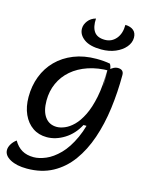

<svg xmlns="http://www.w3.org/2000/svg" viewBox="-159 -964 987 1292"><g transform="rotate(15 334.5 -318.0)"><path d="M158 235Q86 235 41.5 210.5Q-3 186 -3 148Q-3 128 10 106.5Q23 85 44 70Q67 110 100.5 129.5Q134 149 182 149Q220 149 266.5 129.5Q313 110 359 63.5Q405 17 441.5 -62.5Q478 -142 497.5 -261Q517 -380 511 -545Q535 -565 548.5 -571.5Q562 -578 575 -578Q617 -578 617 -540Q617 -419 602 -305Q587 -191 553.5 -93Q520 5 466.5 78.5Q413 152 336.5 193.5Q260 235 158 235ZM232 -4Q176 -4 134 -33Q92 -62 68.5 -114Q45 -166 45 -235Q45 -312 70.5 -378.5Q96 -445 145 -494.5Q194 -544 264 -572Q334 -600 422 -600Q474 -600 516 -592Q522 -582 525 -570.5Q528 -559 528 -545Q445 -545 378.5 -522.5Q312 -500 265 -459.5Q218 -419 193 -363.5Q168 -308 168 -242Q168 -169 197.5 -128.5Q227 -88 280 -88Q304 -88 334.5 -100.5Q365 -113 395.5 -143Q426 -173 452 -225.5Q478 -278 494 -356.5Q510 -435 510 -545L515 -147H451Q415 -79 355 -41.5Q295 -4 232 -4ZM434 -669Q355 -669 314 -699Q273 -729 273 -772Q273 -800 293 -826Q313 -852 347 -861Q343 -802 365.5 -770Q388 -738 441 -738Q488 -738 518.5 -774Q549 -810 549 -871Q586 -870 606.5 -852.5Q627 -835 627 -802Q627 -767 601.5 -736.5Q576 -706 532.5 -687.5Q489 -669 434 -669Z"/></g></svg>

Font: Lemonada
Style: Regular
Weight: 400
Designer: Mohamed Gaber (Arabic), Eduardo Tunni (Latin)
Foundry: Kief Type Foundry
Version: Version 4.005